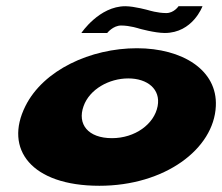

<svg xmlns="http://www.w3.org/2000/svg" viewBox="-20 -580 714 617"><path d="M427.7 -488C427.7 -488 398.2 -498 369.2 -498C343.2 -498 324.5 -474 324.5 -474H241.5C241.5 -474 298.7 -560 382.7 -560C411.7 -560 457.7 -547 457.7 -547C457.7 -547 486.3 -538 514.3 -538C539.3 -538 553.7 -560 553.7 -560H630.7C630.7 -560 599.5 -474 509.5 -474C477.5 -474 427.7 -488 427.7 -488ZM61.6 -239C-7.5 -101 80.4 17 299.4 17C509.4 17 667.5 -101 673.6 -239C679.3 -355 566 -425 420 -425C271 -425 119.3 -355 61.6 -239ZM248.6 -239C267.8 -293 330.2 -328 392.2 -328C454.2 -328 496.8 -293 486.6 -239C475.7 -181 413.8 -136 339.8 -136C262.8 -136 227.7 -181 248.6 -239Z"/></svg>

Font: Hussar Milosc
Style: Obl
Weight: 700
Foundry: Cannot Into Space Fonts
Version: Version 1.02